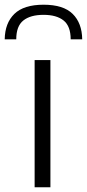

<svg xmlns="http://www.w3.org/2000/svg" viewBox="-67 -795 369 815"><path d="M-47 -628Q-46 -697 -6 -736Q34 -775 118 -775Q202 -775 241.5 -736Q281 -697 282 -628H233Q233 -684 203 -708Q173 -732 118 -732Q62 -732 32 -708Q2 -684 2 -628ZM80 -540H147V0H80Z"/></svg>

Font: Plata Sans Light
Style: Regular
Weight: 300
Designer: Pablo Impallari, Andres Torresi, & Cristiano Sobral
Foundry: Pablo Impallari, Andres Torresi, & Cristiano Sobral
Version: Version 1.00;December 28, 2019;FontCreator 12.0.0.2547 64-bi